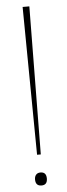

<svg xmlns="http://www.w3.org/2000/svg" viewBox="-57 -839 308 877"><g transform="rotate(-5 97.0 -400.0)"><path d="M97.2 9.8Q69.8 9.8 69.8 -20Q69.8 -33.7 76.9 -41.7Q84 -49.8 97.2 -49.8Q124 -49.8 124 -20Q124 9.8 97.2 9.8ZM82 -810.1H112.8L106 -131.8H88.9Z"/></g></svg>

Font: Sinkin Sans 100 Thin
Style: Regular
Weight: 100
Designer: Keith Bates
Foundry: K-Type
Version: Sinkin Sans (version 1.0)  by Keith Bates   •   © 2014   www